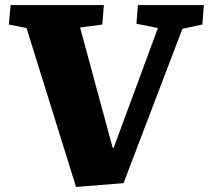

<svg xmlns="http://www.w3.org/2000/svg" viewBox="-20 -723 827 760"><path d="M426 -138H430L605 -612L520 -629L526 -703H787L781 -626L702 -609L469 2L281 17L85 -612L15 -626L22 -703H391L385 -626L297 -614Z"/></svg>

Font: Literata 18pt ExtraBold
Style: Italic
Weight: 800
Italic angle: -2°
Designer: Latin by Veronika Burian and Jose Scaglione. Greek by Irene Vlachou. Cyrillic by Vera Evstafieva
Foundry: TypeTogether
Version: Version 3.103;gftools[0.9.29]